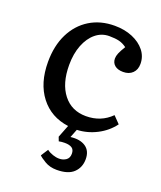

<svg xmlns="http://www.w3.org/2000/svg" viewBox="-139 -609 777 927"><g transform="rotate(20 249.5 -146.0)"><path d="M263 229Q228 229 202 213.5Q176 198 168 189L192 152Q205 162 222.5 168Q240 174 256 174Q276 174 291 163.5Q306 153 306 131Q306 110 293 101.5Q280 93 256 93Q240 93 226 96L218 75L243 11Q152 -1 99 -69.5Q46 -138 46 -247Q46 -330 76.5 -391.5Q107 -453 162 -487Q217 -521 290 -521Q341 -521 381.5 -504Q422 -487 445.5 -457.5Q469 -428 469 -390Q469 -360 451 -342.5Q433 -325 403 -325Q375 -325 359.5 -338Q344 -351 344 -373Q344 -385 350 -400Q356 -415 372 -441Q353 -455 333 -460Q313 -465 282 -465Q243 -465 212.5 -440Q182 -415 164.5 -370.5Q147 -326 147 -268Q147 -173 190 -118Q233 -63 307 -63Q384 -63 436 -115L470 -80Q439 -38 390.5 -13Q342 12 289 14L272 57Q320 51 349 70.5Q378 90 378 133Q378 175 350 202Q322 229 263 229Z"/></g></svg>

Font: Text Regular
Style: Regular
Weight: 400
Designer: Latin by Veronika Burian and Jose Scaglione. Greek by Irene Vlachou. Cyrillic by Vera Evstafieva.
Foundry: TypeTogether
Version: Version 3.002